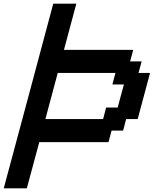

<svg xmlns="http://www.w3.org/2000/svg" viewBox="-54 -895 832 1040"><path d="M-33.7 125H91.3Q102.5 83.5 125 0.2Q147.5 -83 158.7 -125H533.7L550.3 -187.5H612.8L629.4 -250H691.9Q703.1 -292 725.3 -375.2Q747.6 -458.5 758.8 -500H696.3L713.4 -562.5H650.9L667.5 -625H292.5Q303.7 -667 325.9 -750Q348.1 -833 359.4 -875H234.4Q189.9 -708 100.6 -375Q11.2 -42 -33.7 125ZM504.4 -250H191.9Q203.1 -292 225.3 -375Q247.6 -458 258.8 -500H571.3L554.7 -437.5H617.2Q611.3 -417 600.1 -375Q588.9 -333 583.5 -312.5H521Z"/></svg>

Font: Faithful 32x
Style: Oblique
Weight: 400
Foundry: Faithful Resource Pack
Version: Version 1.0; January 27, 2023